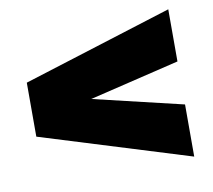

<svg xmlns="http://www.w3.org/2000/svg" viewBox="-61 -625 687 620"><g transform="rotate(-10 282.5 -314.5)"><path d="M528 -73 37 -225V-402L528 -556V-385L233 -314L528 -244Z"/></g></svg>

Font: Georama ExtraCondensed Thin Black
Style: Regular
Weight: 900
Version: Version 1.001